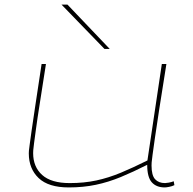

<svg xmlns="http://www.w3.org/2000/svg" viewBox="-20 -810 844 840"><path d="M281 10Q192 10 149 -31Q106 -72 106 -139Q106 -143 106.5 -150.5Q107 -158 110 -178.5Q113 -199 118.5 -240Q124 -281 135 -351.5Q146 -422 162 -530H181Q165 -426 154 -357Q143 -288 137.5 -246.5Q132 -205 129 -183.5Q126 -162 125.5 -153Q125 -144 125 -140Q125 -80 164.5 -44.5Q204 -9 285 -9Q348 -9 401.5 -20.5Q455 -32 509 -54.5Q563 -77 625 -108L688 -530H708Q689 -410 676.5 -331Q664 -252 657.5 -204.5Q651 -157 647.5 -133Q644 -109 643.5 -99.5Q643 -90 643 -86Q643 -43 658.5 -26Q674 -9 702 -9Q707 -9 718.5 -11Q730 -13 740 -17L743 0Q733 5 720 7.5Q707 10 701 10Q664 10 644 -12.5Q624 -35 624 -89Q563 -58 508.5 -35.5Q454 -13 399 -1.5Q344 10 281 10ZM437 -596 249 -790H275L460 -596Z"/></svg>

Font: Georama Extra Expanded Thin
Style: Italic
Weight: 100
Width: 8
Italic angle: -9°
Designer: Jean-Baptiste Levee
Foundry: Production Type
Version: Version 1.000